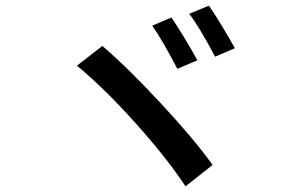

<svg xmlns="http://www.w3.org/2000/svg" viewBox="-20 -750 1040 681"><path d="M680 -536 609 -506Q555 -609 520 -659L588 -688Q606 -662 634.5 -615Q663 -568 680 -536ZM813 -579 743 -549Q685 -658 651 -701L721 -730Q740 -703 768 -656.5Q796 -610 813 -579ZM734 -165 638 -89Q573 -188 461.5 -312.5Q350 -437 253 -517L343 -587Q431 -512 550 -384Q669 -256 734 -165Z"/></svg>

Font: Sinter Medium
Style: Regular
Weight: 500
Foundry: Adobe & rsms
Version: Version 1.000